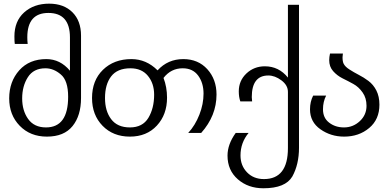

<svg xmlns="http://www.w3.org/2000/svg" viewBox="-20 -740 2105 1040"><path d="M349.1 -215.8Q349.1 -304.2 309.1 -336.9Q270.5 -370.1 226.1 -370.1Q161.6 -370.1 130.9 -321.8Q100.1 -273.4 100.1 -207Q100.1 -141.1 132.3 -95.7Q165 -49.8 229 -49.8Q349.1 -49.8 349.1 -215.8ZM418.9 -209Q418.9 -113.8 373 -57.1Q327.1 0 233.9 0Q144 0 86.9 -58.6Q29.8 -117.2 29.8 -207Q29.8 -297.9 84.5 -359.4Q138.7 -419.9 231 -419.9Q306.2 -419.9 358.9 -356.9V-537.1Q358.9 -669.9 242.2 -669.9Q127.9 -669.9 127.9 -538.1Q127.9 -519 129.9 -502H60.1Q58.1 -513.7 58.1 -543Q58.1 -625 110.4 -672.4Q163.6 -720.2 246.1 -720.2Q325.7 -720.2 372.6 -673.3Q418.9 -627 418.9 -546.9Z M814.9 -227.1Q814.9 -288.1 781.2 -329.1Q747.6 -370.1 686.5 -370.1Q615.7 -370.1 582 -326.2Q548.8 -282.7 548.8 -209Q548.8 -138.7 582 -94.7Q615.7 -49.8 683.6 -49.8Q752.4 -49.8 783.7 -101.6Q814.9 -153.8 814.9 -227.1ZM1152.8 -228Q1152.8 -113.3 1069.8 -20H999.5Q1037.1 -60.5 1060.1 -119.1Q1082.5 -176.3 1082.5 -232.9Q1082.5 -290.5 1053.7 -330.1Q1024.4 -370.1 969.7 -370.1Q906.2 -370.1 865.7 -317.9Q884.8 -268.1 884.8 -210.9Q884.8 -119.1 829.6 -59.6Q774.4 0 683.6 0Q592.8 0 535.6 -58.6Q478.5 -117.2 478.5 -209Q478.5 -304.2 537.6 -361.8Q597.2 -419.9 691.9 -419.9Q772.5 -419.9 833.5 -358.9Q889.2 -419.9 972.7 -419.9Q1053.2 -419.9 1103 -365.2Q1152.8 -310.1 1152.8 -228Z M1599.6 60.1Q1599.6 150.4 1563.5 215.8Q1525.9 279.8 1406.7 279.8Q1324.2 279.8 1268.6 231.4Q1212.4 182.6 1212.4 103Q1212.4 41.5 1256.8 -20H1326.7Q1282.7 32.7 1282.7 102.1Q1282.7 157.2 1318.4 193.8Q1353.5 230 1409.7 230Q1539.6 230 1539.6 62V-242.2Q1539.6 -278.3 1504.4 -304.7Q1469.2 -331.1 1433.6 -331.1Q1343.8 -331.1 1343.8 -213.9Q1343.8 -205.1 1345.7 -190.9H1281.7Q1273.4 -214.4 1273.4 -245.1Q1273.4 -302.7 1314.5 -341.8Q1356 -380.9 1414.6 -380.9Q1490.2 -380.9 1539.6 -319.8V-713.9H1599.6Z M2035.2 -172.9Q2035.2 -93.3 1980 -46.9Q1924.3 0 1844.2 0Q1772 0 1715.8 -39.6Q1659.2 -79.1 1659.2 -147.9Q1659.2 -189 1676.3 -222.2H1746.6Q1729.5 -189 1729.5 -147.9Q1729.5 -101.6 1762.2 -76.2Q1795.9 -49.8 1843.3 -49.8Q1892.6 -49.8 1929.2 -84Q1965.3 -117.7 1965.3 -167Q1965.3 -209 1944.3 -238.8Q1922.9 -269.5 1894 -285.2Q1869.6 -298.8 1835 -315.9Q1805.7 -330.6 1784.2 -355Q1763.2 -378.9 1763.2 -414.1Q1763.2 -430.7 1767.6 -450.2H1837.4Q1835.4 -438 1835.4 -430.2Q1835.4 -406.7 1841.3 -395Q1849.6 -378.4 1872.6 -363.8Q1897 -348.1 1922.4 -335Q1950.2 -320.8 1975.6 -301.8Q2002.4 -281.7 2018.6 -250Q2035.2 -217.3 2035.2 -172.9Z"/></svg>

Font: Miedinger*
Style: Book
Weight: 400
Version: Version 001.000